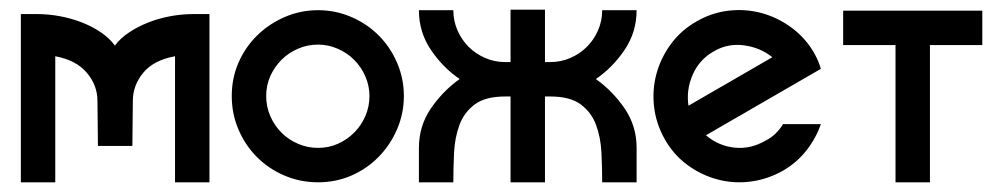

<svg xmlns="http://www.w3.org/2000/svg" viewBox="-20 -376 2065 396"><path d="M253 -75H182L181 -168Q181 -200 159 -226Q137 -252 94 -260V0H23V-347H56Q80 -347 104 -342.5Q128 -338 149.5 -329.5Q171 -321 188.5 -309Q206 -297 217 -282Q228 -297 246 -309Q264 -321 285.5 -329.5Q307 -338 331 -342.5Q355 -347 379 -347H412V0H341V-260Q297 -252 275.5 -226Q254 -200 254 -168Z M636 -355Q672 -355 704.5 -341Q737 -327 761 -303Q785 -279 799 -246.5Q813 -214 813 -178Q813 -142 799 -109.5Q785 -77 761 -52.5Q737 -28 705 -14Q673 0 636 0Q599 0 566.5 -14Q534 -28 510 -52Q486 -76 472 -108.5Q458 -141 458 -178Q458 -215 472 -247Q486 -279 510.5 -303Q535 -327 567.5 -341Q600 -355 636 -355ZM636 -284Q614 -284 594.5 -275.5Q575 -267 560.5 -252.5Q546 -238 537.5 -219Q529 -200 529 -178Q529 -156 537.5 -136.5Q546 -117 560.5 -102.5Q575 -88 594.5 -79.5Q614 -71 636 -71Q658 -71 677 -79.5Q696 -88 710.5 -102.5Q725 -117 733.5 -136.5Q742 -156 742 -178Q742 -199 733.5 -218.5Q725 -238 710.5 -252.5Q696 -267 676.5 -275.5Q657 -284 636 -284Z M1033 -177H1022Q981 -177 959 -160.5Q937 -144 927.5 -118Q918 -92 916.5 -61Q915 -30 915 0H844V-71Q844 -116 868.5 -152Q893 -188 928 -213Q893 -237 868.5 -273.5Q844 -310 844 -355H915Q915 -333 923.5 -313.5Q932 -294 946.5 -279.5Q961 -265 980.5 -256.5Q1000 -248 1022 -248H1033V-356H1104V-248H1115Q1137 -248 1156.5 -256.5Q1176 -265 1190.5 -279.5Q1205 -294 1213.5 -313.5Q1222 -333 1222 -355H1293Q1293 -310 1268.5 -273.5Q1244 -237 1209 -213Q1244 -188 1268.5 -152Q1293 -116 1293 -71V0H1222Q1222 -30 1220.5 -61Q1219 -92 1209.5 -118Q1200 -144 1178 -160.5Q1156 -177 1115 -177H1104V0H1033Z M1417 -332Q1448 -350 1483 -354Q1518 -358 1551 -349Q1584 -340 1612.5 -319Q1641 -298 1659 -267Q1669 -249 1673 -234L1436 -97Q1462 -75 1495 -71.5Q1528 -68 1559 -86Q1581 -97 1595 -120H1673Q1663 -91 1643.5 -66Q1624 -41 1595 -24Q1563 -6 1528 -1.5Q1493 3 1459.5 -6Q1426 -15 1397.5 -36Q1369 -57 1351 -89Q1333 -121 1329 -156Q1325 -191 1334 -224Q1343 -257 1364 -285.5Q1385 -314 1417 -332ZM1452 -270Q1422 -253 1408.5 -221.5Q1395 -190 1400 -158L1573 -258Q1548 -278 1514.5 -282.5Q1481 -287 1452 -270Z M1898 0H1827V-283H1719V-354H2006V-283H1898Z"/></svg>

Font: Googee
Style: Regular
Weight: 400
Designer: Peter Wiegel
Foundry: CATFonts Peter Wiegel
Version: 1.000